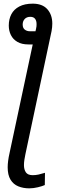

<svg xmlns="http://www.w3.org/2000/svg" viewBox="-20 -790 322 1050"><path d="M140 240Q107 240 80 229Q53 218 37.5 192.5Q22 167 22 125Q22 109 24.5 89.5Q27 70 32 48L159 -547H135Q99 -547 75 -561Q51 -575 39.5 -598.5Q28 -622 28 -650Q28 -685 42 -712Q56 -739 85.5 -754.5Q115 -770 159 -770Q212 -770 239 -739.5Q266 -709 266 -661Q266 -651 265 -641Q264 -631 262 -620L119 53Q116 67 113.5 83Q111 99 111 113Q111 137 121.5 152.5Q132 168 159 168Q175 168 191 164.5Q207 161 226 155L225 222Q212 228 187.5 234Q163 240 140 240ZM144 -619H174L177 -632Q179 -639 179.5 -646Q180 -653 180 -658Q180 -677 171.5 -687.5Q163 -698 146 -698Q126 -698 115 -686Q104 -674 104 -656Q104 -637 115.5 -628Q127 -619 144 -619Z"/></svg>

Font: Noto Sans Display
Style: Italic
Weight: 400
Italic angle: -12°
Designer: Monotype Design Team
Foundry: Monotype Imaging Inc.
Version: Version 2.003